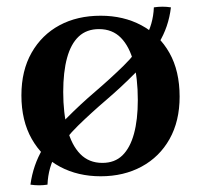

<svg xmlns="http://www.w3.org/2000/svg" viewBox="-20 -512 601 574"><path d="M440 -490Q466 -494 491 -490Q484 -431 454.5 -383Q425 -335 384 -293.5Q343 -252 298 -213.5Q253 -175 213.5 -136.5Q174 -98 149 -55Q124 -12 122 40Q97 44 71 40Q79 -19 108 -67.5Q137 -116 178 -157.5Q219 -199 264 -237.5Q309 -276 348.5 -314.5Q388 -353 413 -396Q438 -439 440 -490ZM276 -425Q239 -425 215.5 -403Q192 -381 180.5 -339Q169 -297 169 -237Q169 -174 181.5 -126Q194 -78 220 -51.5Q246 -25 286 -25L281 15Q213 15 159.5 -13.5Q106 -42 75 -96.5Q44 -151 44 -227Q44 -301 74.5 -354.5Q105 -408 158 -436.5Q211 -465 281 -465ZM286 -25Q323 -25 346 -47.5Q369 -70 380.5 -112Q392 -154 392 -213Q392 -278 379.5 -325.5Q367 -373 341.5 -399Q316 -425 276 -425L281 -465Q349 -465 402.5 -436.5Q456 -408 486.5 -354Q517 -300 517 -223Q517 -150 487 -96.5Q457 -43 403.5 -14Q350 15 281 15Z"/></svg>

Font: Poltawski Nowy SemiBold
Style: Regular
Weight: 600
Version: Version 1.001;gftools[0.9.25]